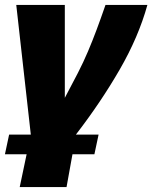

<svg xmlns="http://www.w3.org/2000/svg" viewBox="-23 -546 618 779"><path d="M-3 80 14 0H102L43 -526H240V-149Q270 -205 293 -250Q316 -295 334 -337.5Q352 -380 369 -425.5Q386 -471 405 -526H575Q539 -396 462.5 -263.5Q386 -131 285 0H377L360 80H271L247 213H57L85 80Z"/></svg>

Font: Raleway Black
Style: Italic
Weight: 900
Italic angle: -12°
Designer: Matt McInerney, Pablo Impallari, Rodrigo Fuenzalida
Foundry: Matt McInerney, Pablo Impallari, Rodrigo Fuenzalida
Version: Version 4.101;RELEASE